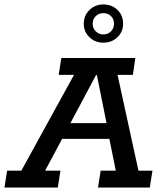

<svg xmlns="http://www.w3.org/2000/svg" viewBox="-51 -844 726 864"><path d="M-31 0 -19 -76H45L282 -507H213L225 -583H558L547 -507H478L572 -76H635L623 0H390L402 -76H470L436 -245L465 -219H210L244 -248L152 -76H221L209 0ZM251 -262 238 -290H452L434 -262L385 -506H381ZM414 -652Q377 -652 351.5 -676.5Q326 -701 326 -737Q326 -774 351.5 -799Q377 -824 414 -824Q452 -824 477.5 -799.5Q503 -775 503 -737Q503 -701 477.5 -676.5Q452 -652 414 -652ZM414 -689Q435 -689 448.5 -703Q462 -717 462 -737Q462 -758 448.5 -771.5Q435 -785 414 -785Q394 -785 380 -771.5Q366 -758 366 -737Q366 -717 380 -703Q394 -689 414 -689Z"/></svg>

Font: Rokkitt Medium
Style: Italic
Weight: 500
Italic angle: -9°
Designer: Vernon Adams
Foundry: Vernon Adams
Version: Version 3.103